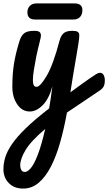

<svg xmlns="http://www.w3.org/2000/svg" viewBox="-24 -646 632 1121"><path d="M111 455Q59 455 27.5 423Q-4 391 -4 341Q-4 309 6.5 273.5Q17 238 45.5 196Q74 154 126.5 103Q179 52 263 -13Q273 -73 282 -142Q261 -67 224.5 -31Q188 5 150 5Q105 5 76.5 -37Q48 -79 48 -140Q48 -217 58.5 -279Q69 -341 91 -410Q100 -438 117.5 -452Q135 -466 176 -466Q199 -466 207 -459Q215 -452 215 -438Q215 -431 210 -411Q205 -391 199 -366Q193 -341 188 -317Q180 -274 174 -239Q168 -204 168 -177Q168 -139 189 -139Q211 -139 249 -204Q287 -269 324 -410Q332 -439 348 -452.5Q364 -466 398 -466Q421 -466 430 -460Q439 -454 439 -440Q439 -425 433.5 -389Q428 -353 419.5 -305Q411 -257 402.5 -205Q394 -153 387 -107Q421 -132 458.5 -159Q496 -186 537 -213Q550 -221 560 -221Q574 -221 581 -208Q588 -195 588 -177Q588 -154 581 -141Q574 -128 559 -118Q510 -85 461 -52Q412 -19 367 11Q350 105 327 186Q304 267 273 327Q242 387 202 421Q162 455 111 455ZM94 319Q94 334 100 346Q106 358 122 358Q136 358 155 336.5Q174 315 195.5 260.5Q217 206 240 107Q157 177 125.5 229.5Q94 282 94 319ZM181 -532Q136 -532 136 -574Q136 -597 150 -611.5Q164 -626 189 -626H412Q457 -626 457 -587Q457 -561 443 -546.5Q429 -532 404 -532Z"/></svg>

Font: Pacifico
Style: Regular
Weight: 400
Designer: Vernon Adams
Foundry: Vernon Adams
Version: Version 3.010; ttfautohint (v1.8.4.7-5d5b)